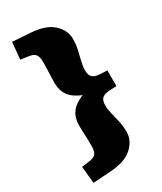

<svg xmlns="http://www.w3.org/2000/svg" viewBox="-216 -825 868 1027"><g transform="rotate(-30 218.0 -311.5)"><path d="M408 -360V-263L370.5 -261.5Q334 -260 319.2 -247.2Q304.5 -234.5 304.5 -204Q304.5 -179 311.5 -150.8Q318.5 -122.5 325.8 -90.8Q333 -59 333 -23.5Q333 28.5 288.8 69.5Q244.5 110.5 154 116.5L43 124L33 19.5L80.5 13Q111.5 9 122.2 -6.2Q133 -21.5 133 -52Q133 -88 131.2 -121.2Q129.5 -154.5 129.5 -180.5Q129.5 -226.5 152.2 -258.5Q175 -290.5 227.5 -311.5Q175 -332.5 152.2 -364.5Q129.5 -396.5 129.5 -442.5Q129.5 -468.5 131.2 -501.8Q133 -535 133 -571Q133 -602 122.2 -617Q111.5 -632 80.5 -636L33 -642.5L43 -747L154 -739.5Q244.5 -733.5 288.8 -692.5Q333 -651.5 333 -599.5Q333 -564 325.8 -532.2Q318.5 -500.5 311.5 -472.2Q304.5 -444 304.5 -419Q304.5 -388.5 319.2 -375.8Q334 -363 370.5 -361.5Z"/></g></svg>

Font: Newsreader 6pt ExtraBold
Style: Regular
Weight: 800
Designer: Hugues Gentile
Foundry: Production Type
Version: Version 1.003; ttfautohint (v1.8.3)